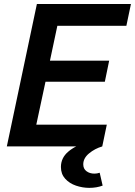

<svg xmlns="http://www.w3.org/2000/svg" viewBox="-20 -723 666 948"><path d="M13.7 0 162.1 -703.1H626.5L604 -595.7H263.2L226.6 -423.3H519L497.6 -319.3H204.6L159.2 -107.4H507.3L484.9 0ZM420.9 204.6Q387.7 204.6 355.2 193.6Q322.8 182.6 301.8 159.4Q280.8 136.2 280.8 101.6Q280.8 56.6 316.9 25.9Q353 -4.9 411.1 -21L435.1 -16.1L434.1 0H484.9Q448.2 10.7 419.7 34.4Q391.1 58.1 391.1 88.4Q391.1 110.4 407 122.3Q422.9 134.3 446.3 134.3Q459 134.3 472.2 129.9L486.8 193.4Q457 204.6 420.9 204.6Z"/></svg>

Font: Schibsted Grotesk SemiBold
Style: Italic
Weight: 600
Italic angle: -12°
Designer: Bakken & Baeck AS, Henrik Kongsvoll
Foundry: Schibsted ASA
Version: Version 1.100;gftools[0.9.25]